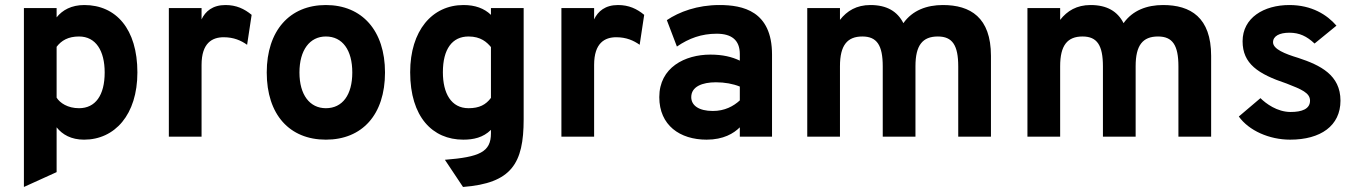

<svg xmlns="http://www.w3.org/2000/svg" viewBox="-20 -543 5397 763"><path d="M314 12C436 12 526 -87 526 -255C526 -428 441 -523 315 -523C264 -523 228 -503 205 -474V-511H75V200L205 141V-37C228 -8 263 12 314 12ZM294 -113C249 -113 218 -134 205 -155V-357C224 -382 251 -398 294 -398C361 -398 396 -341 396 -255C396 -164 359 -113 294 -113Z M651 0H781V-285C781 -373 824 -395 869 -395C909 -395 938 -382 962 -365L980 -484C951 -508 919 -523 876 -523C825 -523 796 -498 781 -466V-511H651Z M1275 12C1419 12 1510 -87 1510 -255C1510 -421 1419 -523 1275 -523C1131 -523 1040 -421 1040 -255C1040 -87 1131 12 1275 12ZM1275 -113C1211 -113 1170 -166 1170 -255C1170 -344 1211 -398 1275 -398C1341 -398 1380 -344 1380 -255C1380 -166 1341 -113 1275 -113Z M1820 200C2013 185 2061 107 2061 -69V-511H1931V-484C1904 -510 1868 -523 1822 -523C1697 -523 1610 -421 1610 -256C1610 -78 1699 12 1821 12C1861 12 1900 4 1931 -27V-13C1931 61 1886 81 1748 92ZM1842 -113C1773 -113 1740 -172 1740 -256C1740 -348 1777 -398 1842 -398C1891 -398 1915 -375 1931 -356V-154C1911 -127 1885 -113 1842 -113Z M2211 0H2341V-285C2341 -373 2384 -395 2429 -395C2469 -395 2498 -382 2522 -365L2540 -484C2511 -508 2479 -523 2436 -523C2385 -523 2356 -498 2341 -466V-511H2211Z M2920 0H3048V-326C3048 -500 2931 -523 2839 -523C2751 -523 2679 -496 2630 -463L2670 -358C2718 -391 2768 -409 2828 -409C2887 -409 2920 -384 2920 -328V-302C2889 -317 2852 -326 2803 -326C2702 -326 2600 -275 2600 -157C2600 -45 2682 12 2788 12C2855 12 2896 -13 2920 -37ZM2813 -102C2757 -102 2727 -124 2727 -157C2727 -199 2771 -216 2825 -216C2860 -216 2893 -210 2920 -199V-144C2895 -121 2860 -102 2813 -102Z M3788 0H3918V-321C3918 -474 3836 -523 3727 -523C3663 -523 3606 -502 3570 -451C3546 -498 3504 -523 3439 -523C3384 -523 3346 -500 3318 -464V-511H3188V0H3318V-280C3318 -363 3347 -398 3407 -398C3465 -398 3488 -363 3488 -279V0H3618V-280C3618 -363 3646 -398 3707 -398C3765 -398 3788 -363 3788 -279Z M4663 0H4793V-321C4793 -474 4711 -523 4602 -523C4538 -523 4481 -502 4445 -451C4421 -498 4379 -523 4314 -523C4259 -523 4221 -500 4193 -464V-511H4063V0H4193V-280C4193 -363 4222 -398 4282 -398C4340 -398 4363 -363 4363 -279V0H4493V-280C4493 -363 4521 -398 4582 -398C4640 -398 4663 -363 4663 -279Z M5107 12C5228 12 5307 -43 5307 -143C5307 -245 5227 -284 5139 -313C5086 -329 5039 -348 5039 -375C5039 -400 5065 -413 5104 -413C5144 -413 5173 -399 5204 -370L5291 -441C5254 -484 5193 -523 5104 -523C5002 -523 4918 -472 4918 -379C4918 -290 4979 -249 5093 -211C5152 -188 5186 -174 5186 -143C5186 -110 5154 -98 5109 -98C5055 -98 5010 -132 4989 -153L4903 -80C4943 -24 5024 12 5107 12Z"/></svg>

Font: Overpass ExtraBold
Style: Regular
Weight: 800
Designer: Delve Withrington, Thomas Jockin
Foundry: Delve Fonts
Version: Version 3.000;DELV;Overpass